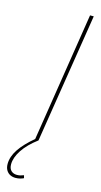

<svg xmlns="http://www.w3.org/2000/svg" viewBox="-207 -741 527 1002"><g transform="rotate(15 56.0 -240.0)"><path d="M37 0 147 -700H167L56 0ZM39 -4 56 0Q4 39 -23 80Q-50 121 -50 157Q-50 180 -38 191.5Q-26 203 -7 203Q3 203 11.5 201Q20 199 30 195L34 210Q26 214 14.5 217Q3 220 -10 220Q-26 220 -39 213.5Q-52 207 -60 193.5Q-68 180 -68 160Q-68 121 -41.5 81Q-15 41 39 -4Z"/></g></svg>

Font: Georama ExtraCondensed Thin Thin
Style: Italic
Weight: 250
Italic angle: -9°
Version: Version 1.001